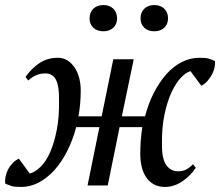

<svg xmlns="http://www.w3.org/2000/svg" viewBox="-43 -735 872 761"><path d="M58 -430Q84 -466 115 -486Q146 -506 187 -506Q208 -506 224.5 -495.5Q241 -485 253 -467Q265 -449 271 -425.5Q277 -402 277 -377Q277 -323 268 -274H360L406 -500H487L440 -274H532Q545 -325 567 -367.5Q589 -410 616.5 -441Q644 -472 677.5 -489Q711 -506 747 -506Q774 -506 785 -502.5Q796 -499 809 -493Q810 -482 807.5 -468.5Q805 -455 798 -441.5Q791 -428 780.5 -415.5Q770 -403 755 -395L712 -453Q694 -448 674 -427Q654 -406 637 -369.5Q620 -333 609 -281.5Q598 -230 599 -164Q598 -107 615.5 -81.5Q633 -56 664 -56Q681 -56 694.5 -63Q708 -70 722 -84L733 -70Q713 -39 680 -16.5Q647 6 611 6Q585 6 566.5 -4.5Q548 -15 536 -33Q524 -51 518.5 -74.5Q513 -98 513 -124Q513 -152 515 -178.5Q517 -205 521 -231H431L384 0H304L351 -231H259Q245 -179 223 -135.5Q201 -92 172.5 -60.5Q144 -29 110.5 -11.5Q77 6 41 6Q13 6 1.5 2Q-10 -2 -22 -7Q-24 -20 -21 -35Q-18 -50 -11 -63.5Q-4 -77 7 -88.5Q18 -100 32 -106L75 -47Q97 -53 118.5 -74.5Q140 -96 156 -132.5Q172 -169 182 -220Q192 -271 191 -336Q192 -393 179 -418.5Q166 -444 136 -444Q99 -444 69 -416ZM312 -662Q312 -686 327 -700.5Q342 -715 367 -715Q391 -715 406 -700.5Q421 -686 421 -662Q421 -639 406 -625Q391 -611 367 -611Q342 -611 327 -625Q312 -639 312 -662ZM514 -662Q514 -686 529 -700.5Q544 -715 568 -715Q593 -715 608 -700.5Q623 -686 623 -662Q623 -639 608 -625Q593 -611 568 -611Q544 -611 529 -625Q514 -639 514 -662Z"/></svg>

Font: PTSerifItalic
Style: Italic
Weight: 400
Italic angle: -12°
Designer: A.Korolkova, O.Umpeleva, V.Yefimov
Foundry: ParaType Ltd
Version: Version 1.000W OFL